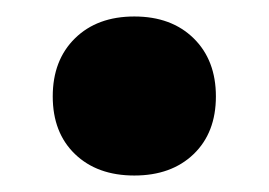

<svg xmlns="http://www.w3.org/2000/svg" viewBox="-20 -203 326 233"><path d="M143 10Q98 10 71 -16Q44 -42 44 -86Q44 -130 71 -156.5Q98 -183 143 -183Q188 -183 215 -156.5Q242 -130 242 -86Q242 -42 215 -16Q188 10 143 10Z"/></svg>

Font: Ysabeau Infant Black
Style: Regular
Weight: 900
Designer: Christian Thalmann (Catharsis Fonts)
Version: Version 2.001;gftools[0.9.30]; featfreeze: ss01,ss02,lnum